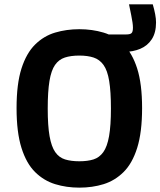

<svg xmlns="http://www.w3.org/2000/svg" viewBox="-20 -848 736 881"><path d="M344 13Q285 13 233 -3Q181 -19 141 -58.5Q101 -98 78.5 -169.5Q56 -241 56 -352Q56 -463 78.5 -533.5Q101 -604 141 -643.5Q181 -683 233 -698.5Q285 -714 344 -714Q403 -714 455 -698.5Q507 -683 547 -643.5Q587 -604 609.5 -533.5Q632 -463 632 -352Q632 -241 609.5 -169.5Q587 -98 547 -58.5Q507 -19 455.5 -3Q404 13 344 13ZM344 -108Q382 -108 409 -116.5Q436 -125 454 -150Q472 -175 480.5 -223.5Q489 -272 489 -350Q489 -428 481 -476.5Q473 -525 455 -550Q437 -575 409.5 -584Q382 -593 344 -593Q305 -593 277.5 -584Q250 -575 232.5 -550Q215 -525 207 -476.5Q199 -428 199 -350Q199 -271 207.5 -223Q216 -175 233.5 -150Q251 -125 278.5 -116.5Q306 -108 344 -108ZM474 -690H560Q577 -690 583.5 -696Q590 -702 590 -721Q590 -731 588 -745Q586 -759 582 -779Q578 -799 572 -828H681Q688 -804 692 -783Q696 -762 696 -745Q696 -698 676.5 -668Q657 -638 623.5 -624Q590 -610 550 -610H487Z"/></svg>

Font: Ruda ExtraBold
Style: Regular
Weight: 800
Designer: Mariela Monsalve and Angelina Sanchez
Foundry: Mariela Monsalve and Angelina Sanchez
Version: Version 2.000